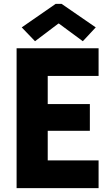

<svg xmlns="http://www.w3.org/2000/svg" viewBox="-20 -968 571 988"><path d="M65.4 -719.7H487.3V-577.1H225.6V-432.6H442.4V-294.9H225.6V-142.6H487.3V0H65.4ZM91.8 -827.1 266.6 -948.2H296.9L472.7 -827.1L406.2 -755.9L283.2 -846.7H280.3L160.2 -755.9Z"/></svg>

Font: Reddit Sans Chocolate ExtraBold
Style: Regular
Weight: 800
Designer: Stephen Hutchings
Foundry: Reddit
Version: Version 1.011